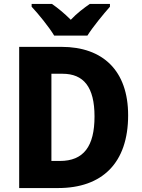

<svg xmlns="http://www.w3.org/2000/svg" viewBox="-20 -1002 718 971"><path d="M254 -822H422C449 -865 504 -932 536 -968V-982H434C404 -961 370 -936 338 -902C305 -935 273 -961 243 -982H140V-968C174 -932 229 -864 254 -822ZM628 -419C628 -644 501 -765 291 -765H77V-51H274C497 -51 628 -178 628 -419ZM458 -413C458 -262 403 -188 283 -188H240V-629H296C403 -629 458 -562 458 -413Z"/></svg>

Font: Noto Sans Tamil UI SemiCondensed ExtraBold
Style: Regular
Weight: 800
Width: 4
Designer: Jelle Bosma - Monotype Design Team
Foundry: Monotype Imaging Inc.
Version: Version 2.004